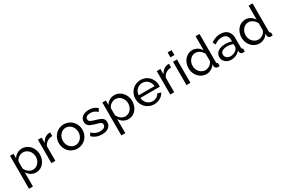

<svg xmlns="http://www.w3.org/2000/svg" viewBox="117 -2114 5445 3711"><g transform="rotate(-30 2840.0 -258.5)"><path d="M159 -103C198 -38 266 10 352 10C490 10 586 -112 586 -261C586 -403 482 -531 339 -531C260 -531 190 -488 149 -424V-522H71V213H159ZM496 -261C496 -162 428 -66 325 -66C254 -66 188 -120 159 -189V-338C172 -402 254 -455 317 -455C418 -455 496 -366 496 -261Z M970 -445V-525C963 -526 954 -526 941 -526C875 -521 812 -473 776 -401V-522H694V0H782V-322C810 -398 882 -443 970 -445Z M1010 -260C1010 -115 1116 10 1273 10C1430 10 1537 -115 1537 -260C1537 -406 1429 -531 1273 -531C1118 -531 1010 -406 1010 -260ZM1273 -66C1177 -66 1100 -150 1100 -259C1100 -368 1178 -455 1273 -455C1369 -455 1447 -369 1447 -261C1447 -152 1369 -66 1273 -66Z M1823 10C1945 10 2027 -48 2027 -147C2027 -243 1950 -266 1833 -300C1756 -323 1715 -336 1715 -386C1715 -445 1773 -462 1828 -462C1889 -462 1938 -441 1979 -399L2019 -460C1974 -507 1910 -531 1833 -531C1716 -531 1632 -475 1632 -376C1632 -294 1690 -260 1798 -229C1886 -204 1941 -198 1941 -141C1941 -88 1891 -60 1819 -60C1756 -60 1697 -82 1637 -138L1603 -76C1658 -19 1736 10 1823 10Z M2220 -103C2259 -38 2327 10 2413 10C2551 10 2647 -112 2647 -261C2647 -403 2543 -531 2400 -531C2321 -531 2251 -488 2210 -424V-522H2132V213H2220ZM2557 -261C2557 -162 2489 -66 2386 -66C2315 -66 2249 -120 2220 -189V-338C2233 -402 2315 -455 2378 -455C2479 -455 2557 -366 2557 -261Z M2986 10C3091 10 3180 -45 3214 -122L3138 -143C3116 -91 3053 -56 2989 -56C2898 -56 2821 -128 2813 -231H3246C3247 -237 3248 -251 3248 -265C3248 -405 3145 -531 2987 -531C2830 -531 2720 -408 2720 -261C2720 -114 2829 10 2986 10ZM2810 -292C2817 -393 2894 -465 2987 -465C3080 -465 3157 -394 3166 -292Z M3622 -445V-525C3615 -526 3606 -526 3593 -526C3527 -521 3464 -473 3428 -401V-522H3346V0H3434V-322C3462 -398 3534 -443 3622 -445Z M3709 -620H3797V-730H3709ZM3709 0H3797V-522H3709Z M3905 -260C3905 -116 4009 10 4154 10C4229 10 4304 -31 4345 -98V-54C4345 -24 4375 4 4410 4C4421 4 4430 3 4449 0V-68C4429 -69 4421 -78 4421 -100V-730H4333V-418C4295 -481 4226 -531 4142 -531C4004 -531 3905 -408 3905 -260ZM4333 -183C4320 -118 4238 -66 4175 -66C4074 -66 3996 -154 3996 -259C3996 -359 4064 -455 4167 -455C4233 -455 4308 -401 4333 -333Z M4527 -151C4527 -61 4602 10 4707 10C4779 10 4859 -23 4905 -82L4907 -49C4909 -24 4929 4 4971 4C4979 4 4991 3 5009 0V-68C4989 -69 4981 -78 4981 -100V-321C4981 -453 4898 -531 4765 -531C4692 -531 4625 -507 4557 -461L4589 -399C4647 -438 4698 -459 4755 -459C4843 -459 4893 -410 4893 -330V-292C4853 -306 4797 -314 4750 -314C4618 -314 4527 -250 4527 -151ZM4867 -114C4837 -80 4784 -56 4730 -56C4651 -56 4611 -108 4611 -158C4611 -219 4671 -257 4761 -257C4805 -257 4852 -248 4893 -232V-167C4893 -154 4883 -132 4867 -114Z M5088 -260C5088 -116 5192 10 5337 10C5412 10 5487 -31 5528 -98V-54C5528 -24 5558 4 5593 4C5604 4 5613 3 5632 0V-68C5612 -69 5604 -78 5604 -100V-730H5516V-418C5478 -481 5409 -531 5325 -531C5187 -531 5088 -408 5088 -260ZM5516 -183C5503 -118 5421 -66 5358 -66C5257 -66 5179 -154 5179 -259C5179 -359 5247 -455 5350 -455C5416 -455 5491 -401 5516 -333Z"/></g></svg>

Font: FIGSv2-sans-serif Medium
Style: Regular
Weight: 500
Designer: Matt McInerney, Pablo Impallari, Rodrigo Fuenzalida,Mirko Velimirovic
Foundry: Matt McInerney, Pablo Impallari, Rodrigo Fuenzalida
Version: Version 4.021;hotconv 1.0.109;makeotfexe 2.5.65596